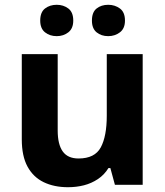

<svg xmlns="http://www.w3.org/2000/svg" viewBox="-20 -772 689 802"><path d="M576 -546V0H460L441 -70H433Q416 -42 389 -24Q362 -6 330.5 2Q299 10 264 10Q206 10 162.5 -11Q119 -32 95 -76Q71 -120 71 -190V-546H221V-227Q221 -169 242 -139.5Q263 -110 308 -110Q376 -110 401 -156.5Q426 -203 426 -289V-546ZM148 -686Q148 -721 168 -736.5Q188 -752 217 -752Q245 -752 265.5 -736.5Q286 -721 286 -686Q286 -653 265.5 -637Q245 -621 217 -621Q188 -621 168 -637Q148 -653 148 -686ZM364 -686Q364 -721 383.5 -736.5Q403 -752 432 -752Q460 -752 481 -736.5Q502 -721 502 -686Q502 -653 481 -637Q460 -621 432 -621Q403 -621 383.5 -637Q364 -653 364 -686Z"/></svg>

Font: Noto Sans Syriac Eastern
Style: Bold
Weight: 700
Designer: Patrick Giasson and the Monotype Design Team
Foundry: Monotype Imaging Inc.
Version: Version 3.001